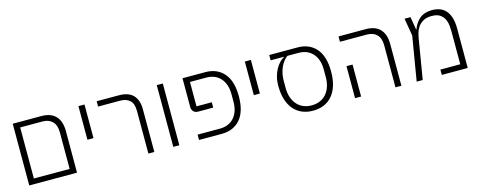

<svg xmlns="http://www.w3.org/2000/svg" viewBox="-29 -1205 4521 1809"><g transform="rotate(-15 2231.0 -301.0)"><path d="M96 -602H375Q468 -602 515 -551.5Q562 -501 562 -407V0H96ZM504 -52V-410Q504 -479 469 -514.5Q434 -550 372 -550H155V-52Z M737 -602H796V-274H737Z M1258 -416Q1258 -488 1223.5 -519Q1189 -550 1129 -550H915V-602H1132Q1224 -602 1270 -554.5Q1316 -507 1316 -416V0H1258Z M1501 -602H1560V0H1501Z M1752 -52H1969Q2057 -52 2108 -109Q2159 -166 2159 -266V-336Q2159 -436 2108 -493Q2057 -550 1969 -550H1811V-312H1960V-260H1816Q1784 -260 1768 -277.5Q1752 -295 1752 -324V-602H1974Q2088 -602 2154.5 -526Q2221 -450 2221 -301Q2221 -152 2154.5 -76Q2088 0 1974 0H1752Z M2360 -602H2419V-274H2360Z M2598 -602H2874Q2988 -602 3054.5 -526Q3121 -450 3121 -301Q3121 -224 3103 -166Q3085 -108 3051 -68Q3017 -28 2969.5 -8Q2922 12 2863 12Q2804 12 2756.5 -8Q2709 -28 2675 -68Q2641 -108 2623 -166Q2605 -224 2605 -301Q2605 -347 2615.5 -386.5Q2626 -426 2643 -457.5Q2660 -489 2681.5 -511.5Q2703 -534 2726 -546V-550H2598ZM2863 -40Q2908 -40 2944 -55.5Q2980 -71 3005.5 -100Q3031 -129 3045 -170Q3059 -211 3059 -262V-337Q3059 -436 3008 -493Q2957 -550 2869 -550H2761Q2717 -517 2692 -459Q2667 -401 2667 -332V-262Q2667 -211 2681 -170Q2695 -129 2720.5 -100Q2746 -71 2782 -55.5Q2818 -40 2863 -40Z M3668 -410Q3668 -479 3633 -514.5Q3598 -550 3536 -550H3274V-602H3539Q3632 -602 3679 -551.5Q3726 -501 3726 -407V0H3668ZM3274 -312H3333V0H3274Z M3947 -431 3918 -602H3976L3997 -477H4001Q4021 -537 4067 -575.5Q4113 -614 4188 -614Q4229 -614 4263 -601.5Q4297 -589 4321.5 -561.5Q4346 -534 4359.5 -490Q4373 -446 4373 -384V0H4120V-52H4314V-373Q4314 -395 4311.5 -427Q4309 -459 4295.5 -489Q4282 -519 4253 -540Q4224 -561 4170 -561Q4117 -561 4085 -541Q4053 -521 4034.5 -493Q4016 -465 4009 -436.5Q4002 -408 3999 -391L3934 0H3875Z"/></g></svg>

Font: IBM Plex Sans Hebrew Light
Style: Regular
Weight: 300
Designer: Mike Abbink, Paul van der Laan, Pieter van Rosmalen, Yanek Iontef
Foundry: Bold Monday
Version: Version 1.2